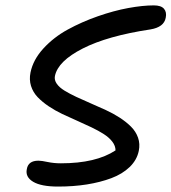

<svg xmlns="http://www.w3.org/2000/svg" viewBox="-20 -747 634 710"><path d="M194.8 -57.1Q132.3 -57.1 102.8 -74.7Q73.2 -92.3 79.1 -121.1Q84 -152.8 122.1 -152.8Q133.8 -152.8 156.5 -147.9Q179.2 -143.1 205.1 -143.1Q335 -143.1 407.2 -190.9Q407.2 -207.5 395.5 -222.9Q383.8 -238.3 364 -251Q344.2 -263.7 318.8 -275.9Q293.5 -288.1 265.6 -300.3Q237.8 -312.5 210.4 -325.4Q183.1 -338.4 159.7 -354.2Q136.2 -370.1 119.1 -387.9Q102.1 -405.8 94.7 -429.2Q87.4 -452.6 92.8 -479Q102.5 -526.4 140.6 -567.9Q178.7 -609.4 230.5 -637.7Q282.2 -666 341.6 -686.8Q400.9 -707.5 454.3 -717.3Q507.8 -727.1 548.8 -727.1Q575.7 -727.1 586.4 -714.6Q597.2 -702.1 592.8 -681.2Q586.4 -646.5 536.1 -638.2Q377.4 -614.3 285.9 -567.6Q194.3 -521 183.1 -465.8Q180.2 -451.2 189.9 -437.3Q199.7 -423.3 218.5 -411.9Q237.3 -400.4 262.2 -388.7Q287.1 -377 315.2 -365Q343.3 -353 370.8 -340.3Q398.4 -327.6 422.9 -311.8Q447.3 -295.9 464.8 -278.3Q482.4 -260.7 490.5 -237.8Q498.5 -214.8 493.2 -189Q486.3 -155.3 459.5 -129.4Q432.6 -103.5 391.6 -88.1Q350.6 -72.8 301 -64.9Q251.5 -57.1 194.8 -57.1Z"/></svg>

Font: Shantell Sans Irregular Bouncy
Style: Italic
Weight: 400
Italic angle: -11.31°
Designer: Stephen Nixon, Anya Danilova, Shantell Martin
Foundry: Arrow Type
Version: Version 1.006;[9816181b4]